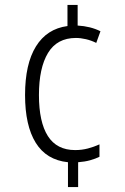

<svg xmlns="http://www.w3.org/2000/svg" viewBox="-20 -744 505 774"><path d="M293 -641Q345 -638 385 -618L368 -571Q348 -581 326.5 -586Q305 -591 286 -591Q210 -591 173.5 -530.5Q137 -470 137 -361Q137 -252 173 -195.5Q209 -139 283 -139Q310 -139 334.5 -145.5Q359 -152 381 -162V-112Q365 -104 343.5 -98Q322 -92 295 -90V10H254V-90Q167 -99 124 -168.5Q81 -238 81 -361Q81 -486 125 -557Q169 -628 252 -639V-724H293Z"/></svg>

Font: Noto Sans Lao UI Cond Light
Style: Regular
Weight: 300
Width: 3
Designer: Monotype Design Team
Foundry: Monotype Imaging Inc.
Version: Version 2.000; ttfautohint (v1.8.4.7-5d5b)